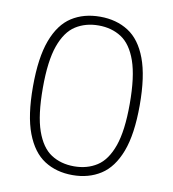

<svg xmlns="http://www.w3.org/2000/svg" viewBox="-84 -822 814 905"><g transform="rotate(10 323.0 -370.0)"><path d="M323 9Q245.5 9 188.2 -27.8Q131 -64.5 99.2 -147.8Q67.5 -231 67.5 -370Q67.5 -509 98.8 -592.2Q130 -675.5 187.2 -712.2Q244.5 -749 323 -749Q401 -749 458.5 -712.2Q516 -675.5 547.2 -592.2Q578.5 -509 578.5 -370Q578.5 -231 546.8 -147.8Q515 -64.5 457.5 -27.8Q400 9 323 9ZM323 -33Q385.5 -33 432.2 -63Q479 -93 505 -166Q531 -239 531 -368Q531 -499 505 -572.8Q479 -646.5 432.2 -676.8Q385.5 -707 323 -707Q260.5 -707 213.5 -677Q166.5 -647 140.5 -574Q114.5 -501 114.5 -372Q114.5 -241 140.5 -167.2Q166.5 -93.5 213.2 -63.2Q260 -33 323 -33Z"/></g></svg>

Font: Encode Sans SmExp XLt
Style: Regular
Weight: 200
Width: 6
Designer: Multiple Designers
Foundry: Impallari Type
Version: Version 3.002; ttfautohint (v1.8.3) -l 8 -r 50 -G 200 -x 14 